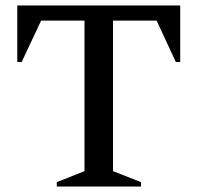

<svg xmlns="http://www.w3.org/2000/svg" viewBox="-20 -680 720 700"><path d="M187 0V-16L288 -56V-605H130L59 -454H43V-660H637V-454H621L551 -605H392V-56L494 -16V0Z"/></svg>

Font: Spectral SC Medium
Style: Regular
Weight: 500
Designer: Jean-Baptiste Levee
Foundry: Production Type
Version: Version 2.001